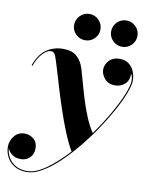

<svg xmlns="http://www.w3.org/2000/svg" viewBox="-121 -765 853 1098"><g transform="rotate(10 305.5 -216.5)"><path d="M447.2 -616.4Q447.2 -648 469.7 -670.5Q492.2 -693 523.8 -693Q555.3 -693 577.7 -670.5Q600.1 -648 600.1 -616.4Q600.1 -584.9 577.7 -562.6Q555.3 -540.3 523.8 -540.3Q492.2 -540.3 469.7 -562.6Q447.2 -584.9 447.2 -616.4ZM232.3 -616.4Q232.3 -648 254.9 -670.5Q277.4 -693 308.9 -693Q340.5 -693 362.9 -670.5Q385.3 -648 385.3 -616.4Q385.3 -584.9 362.9 -562.6Q340.5 -540.3 308.9 -540.3Q277.4 -540.3 254.9 -562.6Q232.3 -584.9 232.3 -616.4ZM111.1 259.8Q67.1 259.8 38.1 241.3Q9 222.9 -5.4 194.5Q-19.8 166 -19.8 136Q-19.8 99.9 3.1 72.4Q25.9 44.9 62 44.9Q92 44.9 115 64Q137.9 83 137.9 119.1Q137.9 151.6 117.1 172.2Q96.2 192.9 64.7 192.9Q34.9 192.9 14.4 178.3Q-6.1 163.8 -12.5 142.8Q-12 168.5 1.8 194.1Q15.6 219.7 42.8 236.8Q70.1 253.9 111.1 253.9Q161.4 253.9 222.3 210.2Q283.2 166.5 343.8 99.9Q318.6 56.9 294.7 -1.7Q270.8 -60.3 249.4 -124.1Q228 -188 210.1 -247.6Q192.1 -307.1 178.6 -352.9Q165 -398.7 157 -420.2Q154.1 -428.7 147.6 -436.9Q141.1 -445.1 127.4 -445.1Q105.7 -445.1 79.5 -416.6Q53.2 -388.2 38.6 -344.2L33.2 -347.2Q58.1 -414.6 100.1 -442.4Q142.1 -470.2 196 -470.2Q247.6 -470.2 275.5 -444.9Q303.5 -419.7 316.7 -376.2Q326.9 -342.8 339 -298.1Q351.1 -253.4 366.2 -204.6Q381.3 -155.8 400.6 -109.1Q419.9 -62.5 444.6 -25.4Q492.2 -91.8 529.9 -157.3Q567.6 -222.9 589.6 -276.5Q611.6 -330.1 611.6 -360.1Q611.6 -372.1 608.6 -382.1Q605.7 -392.1 602.1 -398.4Q602.8 -357.4 578.7 -336.7Q554.7 -315.9 523.2 -315.9Q482.7 -315.9 461.4 -341.4Q440.2 -366.9 440.2 -393.1Q440.2 -422.9 462.4 -446.5Q484.6 -470.2 523.7 -470.2Q556.6 -470.2 577.6 -453.6Q598.6 -437 608.5 -411.9Q618.4 -386.7 618.4 -361.1Q618.4 -333.3 600.5 -286.3Q582.5 -239.3 550.9 -181.4Q519.3 -123.5 478 -62.3Q436.8 -1 389.6 56.4Q342.5 113.8 293.7 159.7Q244.9 205.6 198.1 232.7Q151.4 259.8 111.1 259.8Z"/></g></svg>

Font: Bodoni* 36
Style: Bold Italic
Weight: 700
Italic angle: -13°
Version: Version 2.000; ttfautohint (v1.8.1)